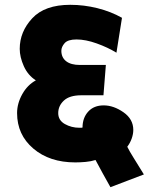

<svg xmlns="http://www.w3.org/2000/svg" viewBox="-20 -719 630 798"><path d="M62 -516Q62 -587 114 -643Q166 -699 272 -699Q329 -699 385 -685Q441 -671 487 -645L464 -500Q428 -522 382 -538.5Q336 -555 298 -555Q262 -555 248.5 -539.5Q235 -524 235 -508Q235 -480 255 -464.5Q275 -449 312 -449H420Q417 -418 415 -386Q413 -354 410 -323H318Q269 -323 245.5 -301Q222 -279 222 -249Q222 -219 249.5 -203.5Q277 -188 310 -188Q316 -188 318.5 -188Q321 -188 323 -189Q323 -229 346.5 -255Q370 -281 411 -281Q452 -281 493 -252.5Q534 -224 534 -179Q534 -162 527.5 -143.5Q521 -125 509 -109Q519 -89 533.5 -66Q548 -43 578 6Q544 19 508.5 32.5Q473 46 439 59Q423 31 407.5 2.5Q392 -26 377 -54Q358 -48 335.5 -46Q313 -44 293 -44Q186 -44 118.5 -101.5Q51 -159 51 -249Q51 -289 72.5 -327.5Q94 -366 129 -385Q96 -406 79 -444Q62 -482 62 -516Z"/></svg>

Font: Palanquin Dark SemiBold
Style: Regular
Weight: 600
Designer: Pria Ravichandran
Version: Version 1.001